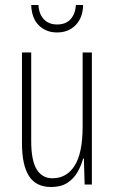

<svg xmlns="http://www.w3.org/2000/svg" viewBox="-20 -739 458 769"><path d="M348 -529V0H319L316 -104H313Q305 -75 290 -49Q275 -23 249.5 -6.5Q224 10 185 10Q124 10 96 -34Q68 -78 68 -165V-529H105V-174Q105 -96 127 -60.5Q149 -25 190 -25Q247 -25 279 -75.5Q311 -126 311 -233V-529ZM313 -719Q312 -669 283.5 -639Q255 -609 208 -609Q165 -609 136 -637Q107 -665 105 -719H134Q136 -683 155.5 -662Q175 -641 209 -641Q244 -641 263 -662.5Q282 -684 284 -719Z"/></svg>

Font: Noto Sans Arabic ExtCond ExtLt
Style: Regular
Weight: 200
Width: 2
Designer: Monotype Design Team, Nadine Chahine, Nizar Qandah and Khaled Hosny
Foundry: Monotype Imaging Inc.
Version: Version 2.012; ttfautohint (v1.8.4.7-5d5b)